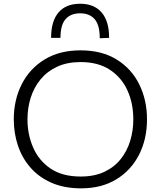

<svg xmlns="http://www.w3.org/2000/svg" viewBox="-20 -994 858 1024"><path d="M412.5 10.5Q323 10.5 255.8 -18.8Q188.5 -48 143.5 -99Q98.5 -150 76 -216.5Q53.5 -283 53.5 -357.5Q53.5 -461 95.8 -544.5Q138 -628 217.8 -676.8Q297.5 -725.5 409.5 -725.5Q523.5 -725.5 602.8 -676.2Q682 -627 723 -543.5Q764 -460 764 -357.5Q764 -252.5 721.8 -169.2Q679.5 -86 600.8 -37.8Q522 10.5 412.5 10.5ZM410 -52.5Q483.5 -52.5 536.5 -77.5Q589.5 -102.5 623.8 -145.5Q658 -188.5 674.5 -243.2Q691 -298 691 -357.5Q691 -443 659.5 -512.2Q628 -581.5 565.5 -622.2Q503 -663 410 -663Q338 -663 284.8 -638.2Q231.5 -613.5 196.2 -570.5Q161 -527.5 143.8 -472.8Q126.5 -418 126.5 -357.5Q126.5 -277 156.8 -207.2Q187 -137.5 249.8 -95Q312.5 -52.5 410 -52.5ZM512 -790Q512 -860.5 484.8 -891.8Q457.5 -923 407.5 -923Q357 -923 329.8 -892Q302.5 -861 302.5 -792H252.5Q252.5 -881 292 -927.5Q331.5 -974 407.5 -974Q482 -974 522 -927.5Q562 -881 562 -792Z"/></svg>

Font: Heraclito Light
Style: Regular
Weight: 300
Designer: Kostas Bartsokas (font) & Cristiano Sobral (main changes)
Foundry: Kostas Bartsokas (font) & Cristiano Sobral (main changes)
Version: Version 1.00;July 8, 2020;FontCreator 13.0.0.2655 64-bit